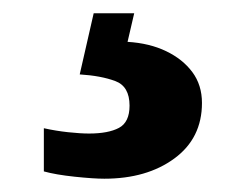

<svg xmlns="http://www.w3.org/2000/svg" viewBox="-20 -29 373 289"><path d="M137 240Q121 240 92.5 237Q64 234 46 229V164Q64 168 82.5 170Q101 172 114 172Q143 172 159 163.5Q175 155 175 130Q175 101 153.5 93Q132 85 100 83L121 -9H182L172 34Q205 36 230 48Q255 60 269.5 79.5Q284 99 284 126Q284 179 242.5 209.5Q201 240 137 240Z"/></svg>

Font: Noto Rashi Hebrew ExtraBold
Style: Regular
Weight: 800
Version: Version 1.006